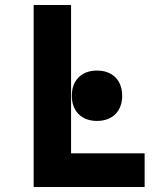

<svg xmlns="http://www.w3.org/2000/svg" viewBox="-20 -750 640 770"><path d="M560 0V-135H265V-730H115V0ZM369 -265C431 -265 470 -304 470 -366C470 -428 431 -467 369 -467C307 -467 268 -428 268 -366C268 -304 307 -265 369 -265Z"/></svg>

Font: Tekne LDO ExtraBold
Style: Regular
Weight: 800
Monospace: yes
Designer: Alessio Laiso, Mario Rullo, Paolo Rosset
Foundry: Alessio Laiso
Version: Version 1.000;hotconv 1.0.109;makeotfexe 2.5.65596